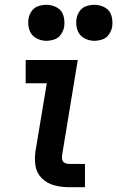

<svg xmlns="http://www.w3.org/2000/svg" viewBox="-20 -780 489 800"><path d="M267 0H334V-97H267Q257 -97 249 -101.5Q241 -106 239 -115.5Q237 -125 239 -135L304 -530H87V-433H175L128 -151Q123 -119 128 -88.5Q133 -58 154.5 -37Q176 -16 205.5 -8Q235 0 267 0ZM373 -610Q389 -610 406 -615.5Q423 -621 433.5 -636Q444 -651 447 -667Q451 -691 444.5 -714Q438 -737 417.5 -748.5Q397 -760 373 -760Q357 -760 340 -754.5Q323 -749 312.5 -734.5Q302 -720 299 -703Q295 -679 302 -656.5Q309 -634 329 -622Q349 -610 373 -610ZM173 -610Q189 -610 206 -615.5Q223 -621 233.5 -636Q244 -651 247 -667Q251 -691 244.5 -714Q238 -737 217.5 -748.5Q197 -760 173 -760Q157 -760 140 -754.5Q123 -749 112.5 -734.5Q102 -720 99 -703Q95 -679 102 -656.5Q109 -634 129 -622Q149 -610 173 -610Z"/></svg>

Font: Iosevka Sparkle Semibold
Style: Italic
Weight: 600
Italic angle: -9°
Designer: Belleve Invis
Foundry: Belleve Invis
Version: Version 4.5.0; ttfautohint (v1.8.3)